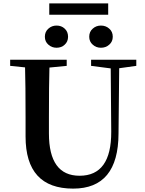

<svg xmlns="http://www.w3.org/2000/svg" viewBox="-20 -1095 857 1134"><path d="M528 -926Q548 -944 576 -944Q605 -944 625 -926Q646 -908 646 -878Q646 -849 625 -831Q605 -813 576 -813Q548 -813 528 -831Q507 -849 507 -878Q507 -908 528 -926ZM619 -1008H271V-1075H619ZM266 -831Q245 -849 245 -878Q245 -908 266 -926Q286 -944 314 -944Q343 -944 362 -926Q382 -908 382 -878Q382 -849 362 -831Q343 -813 314 -813Q286 -813 266 -831ZM785 -706 684 -692 680 -306Q679 19 412 19Q131 19 131 -289V-400Q131 -598 128 -697L40 -706V-742H374V-706L272 -696Q269 -599 269 -400V-307Q269 -57 450 -57Q638 -57 637 -317L634 -691L518 -706V-742H785Z"/></svg>

Font: Source Han Serif JP
Style: Bold
Weight: 700
Designer: Ryoko NISHIZUKA  (kana & ideographs); Frank Grießhammer (Latin, Greek & Cyrillic); Wenlong ZHANG  (bopomofo); Sandoll Co
Foundry: Adobe Systems Incorporated
Version: Version 1.000;PS 1;hotconv 16.6.53;makeotf.lib2.5.65590